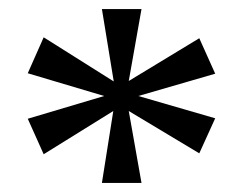

<svg xmlns="http://www.w3.org/2000/svg" viewBox="-20 -780 540 422"><path d="M204 -378 229 -536 76 -441 41 -519 209 -569 41 -619 76 -698 230 -601 204 -760H291L263 -602L418 -696L453 -618L284 -569L453 -520L418 -443L263 -536L291 -378Z"/></svg>

Font: Noto Serif Dogra
Style: Regular
Weight: 400
Designer: Ek Type
Foundry: Ek Type
Version: Version 1.005